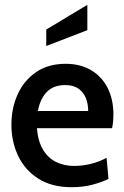

<svg xmlns="http://www.w3.org/2000/svg" viewBox="-20 -769 518 799"><path d="M277.5 10Q195 10 139.2 -25.8Q83.5 -61.5 55.5 -120.5Q27.5 -179.5 27.5 -250Q27.5 -319.5 53.8 -377Q80 -434.5 130.5 -469Q181 -503.5 253.5 -503.5Q313.5 -503.5 358.2 -477.5Q403 -451.5 427.5 -403.8Q452 -356 452 -291.5Q452 -278.5 450.8 -264.5Q449.5 -250.5 446.5 -235.5H133.5Q138.5 -179 160 -144.5Q181.5 -110 214.8 -94.2Q248 -78.5 287.5 -78.5Q323.5 -78.5 358.8 -87.2Q394 -96 423.5 -112.5L431.5 -24.5Q404 -11 365.2 -0.5Q326.5 10 277.5 10ZM137.5 -307H347Q347 -337 337 -361.5Q327 -386 306 -400.5Q285 -415 251.5 -415Q203.5 -415 175.5 -387Q147.5 -359 137.5 -307ZM172.5 -577.5V-646L343.5 -749V-643.5Z"/></svg>

Font: Cabin SemiCondensedMedium
Style: Regular
Weight: 500
Width: 4
Designer: Pablo Impallari
Foundry: Pablo Impallari. http://www.impallari.com Igino Marini. http://www.ikern.com
Version: Version 3.001